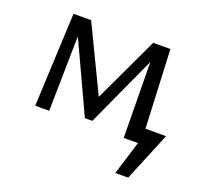

<svg xmlns="http://www.w3.org/2000/svg" viewBox="-103 -532 845 799"><g transform="rotate(20 320.0 -132.5)"><path d="M540 149H483L529 0H466L462 -335L319 -22H286L142 -332L136 0H74L93 -414H171L310 -125L446 -414H522L538 -67H629Z"/></g></svg>

Font: Ysabeau Medium
Style: Regular
Weight: 500
Designer: Christian Thalmann (Catharsis Fonts)
Version: Version 0.003